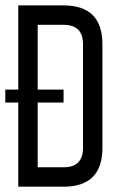

<svg xmlns="http://www.w3.org/2000/svg" viewBox="-20 -704 455 724"><path d="M219.7 -683.6Q366.2 -683.6 366.2 -537.1Q366.2 -407.2 366.2 -146.5Q366.2 0 219.7 0Q163.1 0 48.8 0Q48.8 -79.1 48.8 -317.4Q36.1 -317.4 0 -317.4Q0 -322.3 0 -330.1Q0 -338.9 0 -351.6Q0 -355.5 0 -366.2Q11.7 -366.2 48.8 -366.2Q48.8 -445.3 48.8 -683.6Q91.8 -683.6 219.7 -683.6ZM219.7 -317.4Q195.3 -317.4 122.1 -317.4Q122.1 -255.9 122.1 -73.2Q146.5 -73.2 219.7 -73.2Q293 -73.2 293 -146.5Q293 -276.4 293 -537.1Q293 -610.4 219.7 -610.4Q187.5 -610.4 122.1 -610.4Q122.1 -548.8 122.1 -366.2Q146.5 -366.2 219.7 -366.2Q219.7 -354.5 219.7 -317.4Z"/></svg>

Font: ZAANS 2018
Style: Regular
Weight: 400
Designer: Counter Creatives
Version: Version 1.0 - 24-01-18